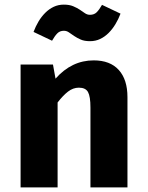

<svg xmlns="http://www.w3.org/2000/svg" viewBox="-20 -810 640 830"><path d="M69 0V-531H209L220 -470Q290 -549 385 -549Q456 -549 493.5 -507.5Q531 -466 531 -390V0H371V-345Q371 -393 360.5 -412Q350 -431 321 -431Q296 -431 274 -414Q252 -397 229 -367V0ZM369 -632Q345 -632 329 -639Q313 -646 300.5 -654.5Q288 -663 278 -670Q268 -677 256 -677Q239 -677 228 -666Q217 -655 205 -634L125 -672Q134 -696 146.5 -717Q159 -738 175.5 -754.5Q192 -771 212 -780.5Q232 -790 256 -790Q280 -790 296.5 -783Q313 -776 325 -768Q337 -760 347 -753Q357 -746 369 -746Q387 -746 398 -757Q409 -768 421 -789L501 -751Q492 -727 479 -705.5Q466 -684 449.5 -667.5Q433 -651 413 -641.5Q393 -632 369 -632Z"/></svg>

Font: Qzxlaeiskcpccdgjqmyffctclhy
Style: Regular
Weight: 700
Monospace: yes
Designer: Carrois Corporate & Edenspiekermann
Foundry: Carrois Corporate GbR & Edenspiekermann AG
Version: Version 2.001